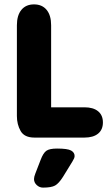

<svg xmlns="http://www.w3.org/2000/svg" viewBox="-20 -627 489 875"><path d="M213 -138V-512Q213 -557 192.5 -582Q172 -607 135 -607Q98 -607 77.5 -582Q57 -557 57 -512V-98Q57 -60 74 -30Q91 0 137 0H365Q405 0 427 -18Q449 -36 449 -69Q449 -102 427 -120Q405 -138 365 -138ZM165 102 141 164Q135 179 135 189Q135 205 147.5 216.5Q160 228 176 228Q214 228 231 218.5Q248 209 267 179L310 109Q315 101 317.5 95Q320 89 320 84Q320 68 304 59Q288 50 240 50Q206 50 191.5 60Q177 70 165 102Z"/></svg>

Font: Beiruti Black
Style: Regular
Weight: 900
Designer: Arlette Boutros
Foundry: Boutros
Version: Version 1.41